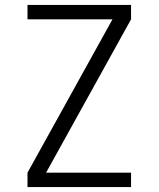

<svg xmlns="http://www.w3.org/2000/svg" viewBox="-20 -755 640 775"><path d="M91 0V-58L434 -677H91V-735H509V-677L166 -58H509V0Z"/></svg>

Font: Iosevka Custom Light Extended
Style: Regular
Weight: 300
Width: 7
Monospace: yes
Designer: Belleve Invis
Foundry: Belleve Invis
Version: Version 11.2.4; ttfautohint (v1.8.4)